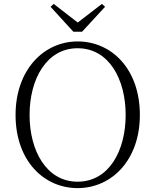

<svg xmlns="http://www.w3.org/2000/svg" viewBox="-20 -952 799 987"><path d="M256 -932 240 -917 357 -789H402L520 -917L504 -932L356 -818H403ZM379 15C554 15 699 -129 699 -361C699 -597 554 -739 379 -739C205 -739 60 -593 60 -361C60 -126 205 15 379 15ZM379 -18C219 -18 132 -177 132 -361C132 -545 219 -704 379 -704C540 -704 626 -545 626 -361C626 -177 540 -18 379 -18Z"/></svg>

Font: Source Han Serif CN VF
Style: Regular
Weight: 250
Designer: Ryoko NISHIZUKA 西塚涼子 (kana & ideographs); Frank Grießhammer (Latin, Greek & Cyrillic); Wenlong ZHANG 张文龙 (bopomofo); San
Foundry: Adobe
Version: Version 2.002;hotconv 1.1.0;makeotfexe 2.6.0